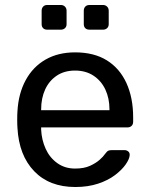

<svg xmlns="http://www.w3.org/2000/svg" viewBox="-20 -740 600 770"><path d="M282 10Q178 10 117 -53.5Q56 -117 50 -227Q49 -240 49 -260.5Q49 -281 50 -294Q54 -365 83 -418.5Q112 -472 162.5 -501Q213 -530 281 -530Q357 -530 408.5 -498Q460 -466 487 -407Q514 -348 514 -269V-252Q514 -241 507.5 -235Q501 -229 491 -229H145Q145 -228 145 -225Q145 -222 145 -220Q147 -179 163 -143.5Q179 -108 209.5 -86Q240 -64 281 -64Q317 -64 341 -75Q365 -86 380 -99.5Q395 -113 400 -121Q409 -133 414 -135.5Q419 -138 430 -138H479Q488 -138 494.5 -132.5Q501 -127 500 -117Q499 -102 484 -80.5Q469 -59 441.5 -38Q414 -17 373.5 -3.5Q333 10 282 10ZM145 -298H419V-301Q419 -346 402.5 -381Q386 -416 355 -436.5Q324 -457 281 -457Q238 -457 207.5 -436.5Q177 -416 161 -381Q145 -346 145 -301ZM339 -621Q328 -621 322 -627Q316 -633 316 -643V-697Q316 -707 322 -713.5Q328 -720 339 -720H393Q403 -720 409.5 -713.5Q416 -707 416 -697V-643Q416 -633 409.5 -627Q403 -621 393 -621ZM169 -621Q159 -621 153 -627Q147 -633 147 -643V-697Q147 -707 153 -713.5Q159 -720 169 -720H224Q234 -720 240.5 -713.5Q247 -707 247 -697V-643Q247 -633 240.5 -627Q234 -621 224 -621Z"/></svg>

Font: RubikRegular
Style: Regular
Weight: 400
Designer: Hubert and Fischer
Foundry: Hubert and Fischer
Version: Version 2.300;gftools[0.9.30]